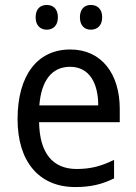

<svg xmlns="http://www.w3.org/2000/svg" viewBox="-20 -746 550 776"><path d="M124 -676C124 -642 144 -626 169 -626C194 -626 214 -642 214 -676C214 -711 194 -726 169 -726C144 -726 124 -711 124 -676ZM303 -676C303 -642 322 -626 347 -626C372 -626 393 -642 393 -676C393 -711 372 -726 347 -726C323 -726 303 -711 303 -676ZM264 -546C132 -546 51 -443 51 -264C51 -94 137 10 284 10C347 10 392 -1 441 -25V-100C391 -75 347 -63 290 -63C193 -63 140 -127 138 -252H464V-306C464 -447 391 -546 264 -546ZM263 -476C342 -476 377 -409 377 -320H139C147 -421 190 -476 263 -476Z"/></svg>

Font: Noto Sans Arabic UI SmCn
Style: Regular
Weight: 400
Width: 4
Designer: Monotype Design Team, Nadine Chahine and Nizar Qandah
Foundry: Monotype Imaging Inc.
Version: Version 2.010